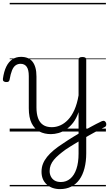

<svg xmlns="http://www.w3.org/2000/svg" viewBox="-67 -909 755 1327"><path d="M512 -5Q533 -17 554.5 -29Q576 -41 597.5 -52Q619 -63 638 -72Q649 -76 656 -72Q663 -68 666 -59.5Q669 -51 666.5 -42Q664 -33 653 -29Q636 -21 618.5 -11.5Q601 -2 583 7.5Q565 17 547 27.5Q529 38 512 48ZM348 398Q291 398 255.5 365.5Q220 333 220 278Q220 248 230 223Q240 198 258.5 175Q277 152 304.5 129Q332 106 368 83Q386 70 404 59Q422 48 440 36.5Q458 25 476 15V-134Q461 -90 438.5 -61Q416 -32 390 -14.5Q364 3 337 10.5Q310 18 285 18Q240 18 205.5 0Q171 -18 151.5 -57.5Q132 -97 132 -161V-383Q132 -427 117.5 -447.5Q103 -468 75 -468Q56 -468 41 -457.5Q26 -447 16 -422.5Q6 -398 -1 -357Q-3 -348 -9 -344.5Q-15 -341 -27 -342Q-37 -343 -42.5 -348Q-48 -353 -47 -364Q-40 -415 -23.5 -448.5Q-7 -482 18.5 -499Q44 -516 78 -516Q104 -516 124 -508Q144 -500 157.5 -483Q171 -466 178 -440.5Q185 -415 185 -380V-167Q185 -123 196 -92.5Q207 -62 230.5 -46Q254 -30 291 -30Q321 -30 349.5 -42.5Q378 -55 403 -81Q428 -107 447 -149Q466 -191 476 -250V-496Q476 -506 482.5 -510.5Q489 -515 503 -515Q516 -515 522.5 -510.5Q529 -506 529 -496V150Q529 207 517 253.5Q505 300 482 332Q459 364 425 381Q391 398 348 398ZM354 349Q391 349 418.5 326Q446 303 461 259Q476 215 476 153V69Q461 78 446 87Q431 96 416 105.5Q401 115 386 125Q360 144 340 161Q320 178 305.5 195.5Q291 213 283.5 232Q276 251 276 273Q276 294 285 311.5Q294 329 311 339Q328 349 354 349ZM0 369H665V379H0ZM0 -20H665V0H0ZM0 -505H665V-500H0ZM0 -889H665V-879H0Z"/></svg>

Font: Playwrite HR Lijeva Guides
Style: Regular
Weight: 400
Designer: Veronika Burian, José Scaglione
Foundry: TypeTogether
Version: Version 1.003